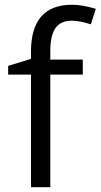

<svg xmlns="http://www.w3.org/2000/svg" viewBox="-20 -785 422 805"><path d="M327.1 -472.2H190.9V0H109.9V-472.2H14.2V-508.8L109.9 -538.1V-567.9Q109.9 -765.1 282.2 -765.1Q324.7 -765.1 381.8 -748L360.8 -683.1Q314 -698.2 280.8 -698.2Q234.9 -698.2 212.9 -667.7Q190.9 -637.2 190.9 -569.8V-535.2H327.1Z"/></svg>

Font: f08437224
Style: Regular
Weight: 400
Foundry: Ascender Corporation
Version: Version 1.10